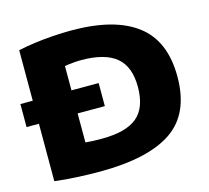

<svg xmlns="http://www.w3.org/2000/svg" viewBox="-107 -873 1096 1006"><g transform="rotate(-15 441.0 -370.0)"><path d="M314 6.5Q262.5 6.5 196.5 3.5Q130.5 0.5 71 -7V-318.5H4V-443.5H71V-717.5Q110.5 -726.5 160 -733.2Q209.5 -740 261.8 -743.5Q314 -747 361.5 -747Q595 -747 715.5 -655.2Q836 -563.5 836 -370Q836 -169 706.5 -81.2Q577 6.5 314 6.5ZM370 -157.5Q501.5 -157.5 561.8 -208.2Q622 -259 622 -371.5Q622 -482 560.2 -532.8Q498.5 -583.5 370.5 -583.5Q350.5 -583.5 326 -581.2Q301.5 -579 281 -575.5V-443.5H428.5V-318.5H281V-161Q301 -159 322.8 -158.2Q344.5 -157.5 370 -157.5Z"/></g></svg>

Font: Encode Sans Expanded Expanded ExtraBold
Style: Regular
Weight: 800
Width: 7
Designer: Multiple Designers
Foundry: Impallari Type
Version: Version 3.000; ttfautohint (v1.8.3) -l 8 -r 50 -G 200 -x 14 